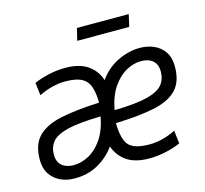

<svg xmlns="http://www.w3.org/2000/svg" viewBox="-104 -823 1018 952"><g transform="rotate(-15 405.5 -347.0)"><path d="M167 12Q127 12 94.5 -3Q62 -18 42 -47.5Q22 -77 22 -122Q22 -200 62.5 -241Q103 -282 182.5 -298.5Q262 -315 379 -320Q379 -324 379 -327Q379 -330 379 -334Q377 -380 365 -409Q353 -438 324 -451.5Q295 -465 242 -465Q211 -465 177 -456.5Q143 -448 108 -431L100 -496Q131 -510 174 -520Q217 -530 261 -530Q333 -530 375.5 -501Q418 -472 435 -421Q473 -475 530 -502.5Q587 -530 643 -530Q683 -530 716 -515.5Q749 -501 769 -471.5Q789 -442 789 -396Q789 -318 749 -277Q709 -236 630.5 -220Q552 -204 434 -200Q434 -198 434 -194.5Q434 -191 434 -189Q436 -140 447.5 -110.5Q459 -81 488 -68Q517 -55 569 -55Q600 -55 634.5 -63.5Q669 -72 703 -89L711 -22Q680 -8 637 2Q594 12 550 12Q478 12 435.5 -16.5Q393 -45 375 -96Q340 -47 287 -17.5Q234 12 167 12ZM178 -53Q218 -53 257 -74Q296 -95 326 -139Q356 -183 369 -252Q258 -250 199 -235.5Q140 -221 118 -194Q96 -167 96 -128Q96 -91 118.5 -72Q141 -53 178 -53ZM444 -264Q554 -266 612.5 -281Q671 -296 693 -323.5Q715 -351 715 -390Q715 -427 693 -446Q671 -465 633 -465Q594 -465 555.5 -443.5Q517 -422 487 -378Q457 -334 444 -264ZM354 -644 369 -706H635L621 -644Z"/></g></svg>

Font: Ubuntu Sans
Style: Italic
Weight: 400
Italic angle: -13.5°
Designer: Dalton Maag Ltd
Foundry: Dalton Maag Ltd
Version: Version 1.006